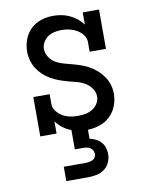

<svg xmlns="http://www.w3.org/2000/svg" viewBox="-84 -589 669 870"><g transform="rotate(-10 250.0 -154.0)"><path d="M150 220V154H250Q258 154 266.5 152.5Q275 151 282.5 147.5Q290 144 294.5 137Q299 130 299 121Q299 113 295 105Q291 97 283.5 92.5Q276 88 267.5 86.5Q259 85 250 85H213V-4Q193 -11 175 -24.5Q157 -38 144 -56V0H69V-181H144V-136Q144 -118 155.5 -103Q167 -88 182 -79Q197 -70 214.5 -66Q232 -62 250 -62H257Q274 -62 290.5 -65.5Q307 -69 321.5 -78Q336 -87 345 -102Q354 -117 354 -133Q354 -154 341.5 -171.5Q329 -189 311.5 -199Q294 -209 274 -214Q254 -219 234 -224.5Q214 -230 195 -237Q176 -244 158 -254.5Q140 -265 125 -279Q110 -293 99 -310.5Q88 -328 82.5 -348Q77 -368 77 -388Q77 -417 87 -444Q97 -471 117 -490.5Q137 -510 164.5 -519Q192 -528 221 -528Q240 -528 259 -524.5Q278 -521 296 -512.5Q314 -504 329 -492Q344 -480 356 -464V-520H431V-339H356V-384Q356 -402 344.5 -417Q333 -432 317 -441Q301 -450 283.5 -454Q266 -458 247 -458Q231 -458 214.5 -454.5Q198 -451 184.5 -442Q171 -433 162.5 -418Q154 -403 154 -387Q154 -367 166 -349Q178 -331 196 -321Q214 -311 234 -306Q254 -301 273.5 -295.5Q293 -290 312.5 -283Q332 -276 349.5 -265.5Q367 -255 382 -241Q397 -227 408.5 -209.5Q420 -192 425.5 -172.5Q431 -153 431 -132Q431 -104 420.5 -77Q410 -50 389.5 -30.5Q369 -11 342 -2Q315 7 287 8V49Q301 52 315 59Q329 66 339 77Q349 88 353.5 103Q358 118 358 133Q358 152 349.5 170.5Q341 189 325 200.5Q309 212 289.5 216Q270 220 250 220Z"/></g></svg>

Font: Iosevka Curly Slab
Style: Regular
Weight: 400
Monospace: yes
Designer: Belleve Invis
Foundry: Belleve Invis
Version: Version 22.1.2; ttfautohint (v1.8.4)